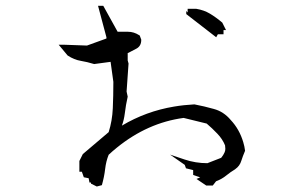

<svg xmlns="http://www.w3.org/2000/svg" viewBox="-20 -707 1040 679"><path d="M301.8 -61.5H296.4L293.5 -76.7L276.4 -80.1L269.5 -99.6H260.7V-137.7L272.9 -162.1L364.3 -239.7Q377 -279.8 378.9 -324Q380.9 -368.2 380.9 -417.5L371.1 -488.3L313 -480.5Q287.1 -488.3 266.1 -491.7Q242.2 -495.6 219.2 -510.7L187.5 -548.8H204.1H207L287.6 -545.9L356.4 -570.8V-575.2L326.7 -686.5H336.9H340.8H345.2L396 -594.7H432.1Q453.6 -594.7 472.2 -582.5L474.1 -581.5L479.5 -566.9V-565.4Q479.5 -543.9 461.9 -534.7Q447.8 -527.3 432.6 -519.5H431.6V-493.2L434.6 -482.4L427.7 -383.3L431.6 -365.2Q424.8 -335.4 421.4 -306.2Q418.5 -282.7 411.1 -262.7Q496.1 -313.5 595.7 -330.1Q629.9 -335.9 667.5 -337.9Q703.1 -331.1 735.8 -321.8Q771 -312.5 795.9 -282.7Q826.7 -250 840.3 -204.1Q844.7 -189.9 846.7 -173.8Q838.4 -154.3 833.5 -138.7Q828.1 -120.1 812 -108.9L811.5 -108.4Q794.4 -98.1 779.5 -85.9Q764.6 -73.7 744.1 -65.9L732.4 -50.8H711.9H709.5L674.8 -74.2L688 -79.6L663.1 -88.4V-105.5Q647.9 -108.9 637.7 -111.8L633.3 -124L581.5 -160.2L632.3 -143.1Q671.4 -129.9 713.4 -129.9L762.2 -148.9Q770 -158.2 774.4 -168.5Q776.9 -174.3 776.9 -180.7Q776.9 -187 775.9 -192.9Q766.6 -215.8 748.5 -234.4Q730.5 -253.4 710.9 -270L629.4 -290Q502 -272.9 393.6 -185.1Q378.4 -172.9 364.3 -159.7Q355 -136.7 351.8 -109.1Q348.6 -81.5 340.3 -52.2L322.3 -47.4L301.8 -57.6ZM638.7 -657.2V-668L643.6 -663.1V-675.8H674.3Q701.2 -671.4 722.4 -658.7Q743.7 -646 766.1 -627L779.3 -600.6H770.5V-585.9H750.5L744.6 -575.2Z"/></svg>

Font: Bakudai
Style: Bold
Weight: 700
Version: Version 1.48